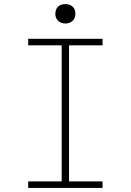

<svg xmlns="http://www.w3.org/2000/svg" viewBox="-20 -920 640 940"><path d="M118 0V-32H282V-698H118V-730H482V-698H318V-32H482V0ZM300 -805Q278 -805 264.5 -818Q251 -831 251 -852Q251 -875 264.5 -887.5Q278 -900 300 -900Q322 -900 335.5 -887.5Q349 -875 349 -852Q349 -831 335.5 -818Q322 -805 300 -805Z"/></svg>

Font: M PLUS Code Latin Expanded ExtraLight
Style: Regular
Weight: 250
Width: 7
Designer: Coji Morishita
Foundry: UNDERFOREST DESIGN
Version: Version 1.002; ttfautohint (v1.8.3)